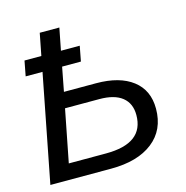

<svg xmlns="http://www.w3.org/2000/svg" viewBox="-102 -785 856 882"><g transform="rotate(-15 325.5 -344.0)"><path d="M236.8 -583H326.2L312.5 -511.2H223.1L201.2 -397H354Q465.3 -397 527.6 -349.1Q589.8 -301.3 589.8 -213.4Q589.8 -112.3 517.8 -56.2Q445.8 0 319.3 0H30.3L129.9 -511.2H49.8L63.5 -583H143.6L164.1 -688H257.3ZM137.7 -73.7H314.9Q495.1 -73.7 495.1 -208.5Q495.1 -263.7 458.3 -293.2Q421.4 -322.8 349.6 -322.8H186.5Z"/></g></svg>

Font: Liberation Sans
Style: Italic
Weight: 400
Italic angle: -12°
Designer: Steve Matteson
Foundry: Ascender Corporation
Version: Version 2.1.5